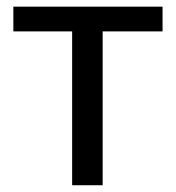

<svg xmlns="http://www.w3.org/2000/svg" viewBox="-20 -548 520 568"><path d="M460.9 -455.1H283.7V0H193.4V-455.1H19.5V-528.3H460.9Z"/></svg>

Font: MAUL
Style: Regular
Weight: 400
Designer: MAUL
Version: Version 1.0; 2020; ttfautohint (v1.8.3)